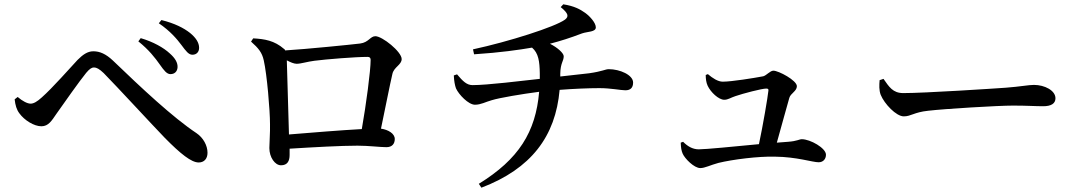

<svg xmlns="http://www.w3.org/2000/svg" viewBox="-20 -811 5010 891"><path d="M722 -511C741 -484 754 -467 771 -467C791 -467 803 -480 804 -499C805 -520 793 -541 768 -563C739 -590 691 -617 633 -634L622 -619C672 -579 700 -542 722 -511ZM822 -602C843 -574 855 -557 873 -557C892 -557 904 -570 904 -589C904 -613 889 -636 862 -658C833 -681 790 -703 729 -718L717 -703C770 -667 801 -630 822 -602ZM48 -350C51 -323 57 -302 70 -285C93 -253 138 -225 172 -225C205 -225 220 -251 242 -283C275 -330 349 -435 380 -473C396 -492 406 -498 416 -498C428 -498 441 -491 461 -472C525 -407 684 -234 745 -171C818 -97 868 -57 902 -57C927 -57 943 -74 943 -102C943 -136 923 -172 892 -193C782 -266 636 -403 504 -530C471 -561 443 -573 413 -573C386 -573 364 -557 340 -533C309 -500 223 -402 174 -359C152 -339 136 -330 122 -330C107 -330 84 -342 62 -361Z M1155 -633 1145 -618C1180 -587 1196 -567 1204 -531C1219 -465 1233 -299 1233 -235C1234 -196 1230 -148 1230 -124C1230 -81 1256 -44 1284 -44C1314 -44 1324 -64 1324 -92V-121C1437 -128 1562 -135 1639 -135C1691 -135 1744 -128 1773 -128C1800 -128 1812 -144 1812 -166C1812 -191 1782 -209 1748 -214C1768 -309 1789 -417 1801 -468C1808 -500 1844 -510 1844 -537C1844 -571 1754 -643 1722 -643C1698 -643 1691 -614 1651 -609C1610 -604 1402 -583 1303 -577C1303 -580 1301 -582 1298 -584C1253 -623 1208 -630 1155 -633ZM1311 -531C1328 -522 1344 -515 1357 -515C1376 -515 1407 -525 1439 -529C1493 -536 1629 -547 1686 -547C1696 -547 1700 -542 1700 -533C1700 -483 1679 -325 1659 -212C1564 -207 1419 -195 1321 -187Z M2086 -461C2087 -435 2091 -415 2096 -401C2109 -372 2154 -325 2184 -325C2212 -325 2233 -338 2262 -346C2297 -357 2404 -375 2482 -385C2466 -198 2387 -72 2202 42L2214 60C2445 -28 2558 -178 2577 -394C2640 -399 2713 -402 2762 -402C2815 -402 2861 -392 2882 -392C2905 -392 2918 -403 2918 -428C2918 -463 2857 -490 2805 -490C2789 -490 2777 -480 2714 -471L2580 -456V-469C2581 -520 2596 -527 2596 -550C2596 -564 2568 -590 2532 -608C2582 -621 2626 -635 2681 -656C2707 -665 2745 -662 2745 -684C2745 -705 2718 -735 2696 -751C2672 -768 2645 -783 2594 -791L2582 -778C2619 -748 2620 -734 2602 -720C2555 -686 2342 -618 2175 -582L2180 -559C2303 -567 2391 -580 2449 -590C2479 -564 2484 -527 2485 -470V-445C2403 -436 2241 -416 2173 -416C2146 -416 2128 -434 2101 -466Z M3139 -149C3140 -125 3142 -112 3148 -98C3158 -75 3201 -31 3230 -31C3251 -31 3277 -45 3314 -55C3380 -71 3498 -86 3576 -84C3678 -83 3750 -58 3779 -58C3800 -58 3813 -73 3813 -93C3813 -124 3740 -165 3701 -165C3689 -165 3679 -156 3637 -153L3585 -149C3606 -222 3632 -321 3643 -357C3649 -378 3678 -388 3678 -411C3678 -438 3593 -483 3569 -483C3554 -483 3537 -461 3522 -457C3480 -449 3375 -432 3334 -432C3312 -432 3287 -448 3265 -467L3255 -463C3255 -446 3257 -428 3264 -413C3278 -383 3315 -348 3341 -348C3359 -348 3371 -358 3393 -365C3428 -377 3515 -400 3536 -400C3543 -400 3547 -398 3546 -391C3543 -361 3521 -231 3502 -142C3387 -131 3255 -118 3223 -118C3193 -118 3170 -133 3150 -153Z M4080 -445 4062 -439C4060 -417 4059 -392 4067 -371C4084 -329 4139 -271 4174 -271C4208 -271 4221 -290 4287 -297C4363 -306 4611 -321 4681 -321C4748 -321 4783 -318 4821 -318C4859 -318 4878 -331 4878 -355C4878 -391 4828 -417 4778 -417C4753 -417 4715 -409 4648 -404C4593 -400 4271 -379 4172 -379C4123 -379 4106 -408 4080 -445Z"/></svg>

Font: Noto Serif HK SemiBold
Style: Regular
Weight: 600
Designer: Ryoko NISHIZUKA 西塚涼子 (kana & ideographs); Frank Grießhammer (Latin, Greek & Cyrillic); Wenlong ZHANG 张文龙 (bopomofo); San
Foundry: Adobe
Version: Version 2.001;hotconv 1.1.0;makeotfexe 2.6.0